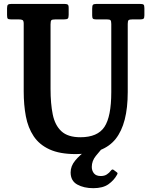

<svg xmlns="http://www.w3.org/2000/svg" viewBox="-20 -770 772 980"><path d="M525 -671H470Q458 -671 454.2 -675Q450.5 -679 450.5 -691V-725.5Q450.5 -740.5 454.2 -745.2Q458 -750 472.5 -750H694Q708 -750 712.5 -746.5Q717 -743 717 -728.5V-692Q717 -678 712.5 -674.5Q708 -671 696 -671H656.5Q641 -671 636.5 -667.2Q632 -663.5 632 -648V-300Q632 -139 570.5 -61.2Q509 16.5 367 16.5Q285 16.5 232.8 -7.5Q180.5 -31.5 151.8 -74.8Q123 -118 112 -176.2Q101 -234.5 101 -303V-649Q101 -664 95.2 -667.5Q89.5 -671 75 -671H36.5Q22.5 -671 19.2 -675.2Q16 -679.5 16 -693.5V-728.5Q16 -742 20.8 -746Q25.5 -750 38.5 -750H308Q320.5 -750 325.5 -746.8Q330.5 -743.5 330.5 -730V-694Q330.5 -679 325.8 -675Q321 -671 306 -671H263.5Q246.5 -671 242.2 -666.8Q238 -662.5 238 -645.5V-316Q238 -241.5 249.2 -186Q260.5 -130.5 293.5 -100Q326.5 -69.5 390.5 -69.5Q478 -69.5 513 -122.2Q548 -175 548 -300V-647.5Q548 -663 543.8 -667Q539.5 -671 525 -671ZM456 190.5Q408 190.5 374.2 171.8Q340.5 153 340.5 110Q340.5 77.5 363.8 49.5Q387 21.5 419.5 -1.5Q452 -24.5 478.5 -42.5Q487 -48 495.5 -47.2Q504 -46.5 507 -43Q518.5 -32.5 507 -19.5Q490 0 469.2 25.8Q448.5 51.5 448.5 82Q448.5 101 459.5 114.8Q470.5 128.5 494.5 128.5Q513 128.5 525.5 120.2Q538 112 546 101Q553 91.5 560.5 97.5L575 108.5Q580 112 580 114.5Q580 117 577 122.5Q562 150 533.8 170.2Q505.5 190.5 456 190.5Z"/></svg>

Font: Besley* Narrow Semi
Style: Regular
Weight: 600
Width: 4
Designer: Owen Earl
Foundry: indestructible type*
Version: Version 3.000; ttfautohint (v1.8.3)